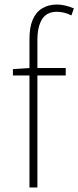

<svg xmlns="http://www.w3.org/2000/svg" viewBox="-20 -827 346 847"><path d="M110 0V-655Q110 -707 124.5 -740.5Q139 -774 166.5 -790.5Q194 -807 232 -807Q249 -807 268 -802.5Q287 -798 306 -790L295 -759Q263 -775 231 -775Q186 -775 165.5 -742Q145 -709 145 -650V0ZM37 -494V-522L110 -527H270V-494Z"/></svg>

Font: Noto Sans HK Thin
Style: Regular
Weight: 100
Designer: Ryoko NISHIZUKA 西塚涼子 (kana, bopomofo & ideographs); Paul D. Hunt (Latin, Greek & Cyrillic); Sandoll Communications 산돌커뮤니
Foundry: Adobe
Version: Version 2.004-H2;hotconv 1.0.118;makeotfexe 2.5.65603